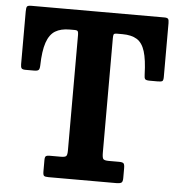

<svg xmlns="http://www.w3.org/2000/svg" viewBox="-53 -800 800 851"><g transform="rotate(5 347.0 -375.0)"><path d="M169.5 -23V-74Q169.5 -87.5 174 -91.2Q178.5 -95 191.5 -95H240.5Q259 -95 264.2 -100.2Q269.5 -105.5 269.5 -125V-639.5Q269.5 -651 266.8 -655.5Q264 -660 252.5 -660H230.5Q191.5 -660 166.5 -644.8Q141.5 -629.5 128.8 -592.5Q116 -555.5 114.5 -489.5Q114 -474.5 109.2 -469.8Q104.5 -465 88.5 -465H51Q37.5 -465 33.5 -470Q29.5 -475 29.5 -488V-722.5Q29.5 -739 32.8 -744.5Q36 -750 52.5 -750H644Q657 -750 660.8 -745.2Q664.5 -740.5 664.5 -726.5V-487Q664.5 -472 659.8 -468.5Q655 -465 639.5 -465H604Q587 -465 583 -470.2Q579 -475.5 579 -490.5Q577 -556.5 565.5 -593.2Q554 -630 529.8 -645Q505.5 -660 465.5 -660H441Q428.5 -660 426.5 -655.2Q424.5 -650.5 424.5 -638.5V-129.5Q424.5 -108 429 -101.5Q433.5 -95 454.5 -95H499.5Q515.5 -95 520 -90Q524.5 -85 524.5 -69V-24.5Q524.5 -8 517.8 -4Q511 0 496 0H194.5Q179 0 174.2 -3.8Q169.5 -7.5 169.5 -23Z"/></g></svg>

Font: Besley* Narrow
Style: Bold
Weight: 700
Width: 4
Designer: Owen Earl
Foundry: indestructible type*
Version: Version 3.000; ttfautohint (v1.8.3)